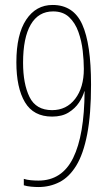

<svg xmlns="http://www.w3.org/2000/svg" viewBox="-20 -795 439 774"><path d="M135 -41Q122 -41 105.5 -42.5Q89 -44 76 -48V-74Q88 -70 104 -68.5Q120 -67 135 -67Q230 -67 275 -158.5Q320 -250 321 -427H320Q314 -405 298.5 -381.5Q283 -358 256.5 -341.5Q230 -325 190 -325Q115 -325 80.5 -383Q46 -441 46 -544Q46 -656 85.5 -715.5Q125 -775 192 -775Q276 -775 311.5 -696.5Q347 -618 347 -454Q347 -334 331.5 -254Q316 -174 287.5 -127.5Q259 -81 220 -61Q181 -41 135 -41ZM190 -351Q248 -351 283 -396.5Q318 -442 318 -517Q318 -550 313.5 -590Q309 -630 296 -666.5Q283 -703 258.5 -726Q234 -749 194 -749Q135 -749 104 -696Q73 -643 73 -542Q73 -457 99 -404Q125 -351 190 -351Z"/></svg>

Font: Noto Sans Tamil UI ExtraCondensed Thin
Style: Regular
Weight: 100
Width: 2
Designer: Jelle Bosma - Monotype Design Team
Foundry: Monotype Imaging Inc.
Version: Version 2.004; ttfautohint (v1.8.4.7-5d5b)